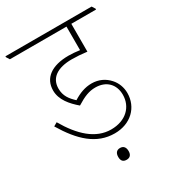

<svg xmlns="http://www.w3.org/2000/svg" viewBox="-203 -726 872 961"><g transform="rotate(-30 233.0 -246.0)"><path d="M260 -14C353 -14 415 -76 415 -158C415 -191 403 -222 382 -245C358 -272 324 -289 283 -289C245 -289 211 -276 176 -254C148 -280 127 -306 127 -349C127 -409 173 -443 258 -443C286 -443 314 -441 345 -437V-598H488V-603L476 -622H-22V-617L-10 -598H317V-462C296 -465 273 -467 253 -467C154 -467 99 -425 99 -354C99 -300 137 -257 178 -222C223 -250 253 -262 289 -262C352 -262 391 -222 391 -162C391 -93 340 -40 254 -40C165 -40 94 -106 35 -208L14 -196C81 -84 155 -14 260 -14ZM245 130C264 130 275 119 275 97C275 74 264 62 245 62C225 62 215 75 215 97C215 119 225 130 245 130Z"/></g></svg>

Font: Noto Serif Devanagari SemiCondensed Thin
Style: Regular
Weight: 100
Width: 4
Designer: Universal Thirst, Indian Type Foundry and the Monotype Design Team
Foundry: Monotype Imaging Inc.
Version: Version 2.004